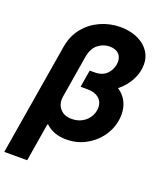

<svg xmlns="http://www.w3.org/2000/svg" viewBox="-186 -842 964 1151"><g transform="rotate(20 296.0 -266.0)"><path d="M127.8 204.5H-18.5L100.9 -513.8Q114.7 -586.3 155.5 -634.9Q196.4 -683.9 254.3 -709.9Q315 -737.2 381.7 -737.2Q424.4 -737.2 462.4 -726Q500.4 -714.8 528.6 -693.5Q556.8 -672.2 573.2 -641.7Q589.5 -611.2 589.1 -572.8Q589.1 -521.7 563.2 -473Q537.6 -424.4 491.8 -387.8Q530.2 -362.2 547.9 -325.8Q565.7 -289.4 565.7 -245.7Q565.7 -207 552.6 -168.1Q539.4 -129.3 513.8 -95.9Q478 -49 423.3 -20.6Q369.3 7.5 303.6 7.5Q222.3 7.5 172.9 -39.8L168 -37.6L184.3 -137.8ZM292.6 -119.3Q327.1 -119.3 353.7 -132.8Q380.3 -146.3 397.4 -169Q420.8 -200.3 420.8 -237.6Q420.8 -257.5 413.4 -272.7Q405.9 -288 392.9 -298.3Q380 -308.6 362.4 -313.7Q344.8 -318.9 324.6 -318.9H278.1L280.5 -333.1H280.2L296.2 -428.6H328.1Q392 -428.6 420.8 -477.6Q437.5 -506 437.5 -535.9Q437.5 -551.1 432.7 -563.9Q427.9 -576.7 418.1 -585.9Q408.4 -595.2 394 -600.3Q379.6 -605.5 360.4 -605.5Q320.7 -605.5 288 -580.3Q255.7 -555.4 245 -504.6L198.5 -224.1Q197.4 -215.9 197.4 -208.5Q197.4 -160.2 236.5 -133.5Q258.2 -119.3 292.6 -119.3Z"/></g></svg>

Font: Linik Sans
Style: Bold Italic
Weight: 700
Italic angle: 9°
Designer: Fonts by Rasmus Andersson / Changes by Cristiano Sobral with parts from Marc Monis
Foundry: rsms
Version: Version 3.020; ttfautohint (v1.6)